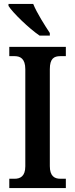

<svg xmlns="http://www.w3.org/2000/svg" viewBox="-20 -951 379 971"><path d="M180 -771H232V-784C207 -822 166 -886 148 -931H23V-921C45 -886 127 -807 180 -771ZM27 0H313V-47H285C255 -47 232 -61 232 -111V-601C232 -655 253 -667 285 -667H313V-714H27V-667H54C82 -667 108 -655 108 -601V-110C108 -59 82 -47 54 -47H27Z"/></svg>

Font: Noto Serif Sinhala Condensed SemiBold
Style: Regular
Weight: 600
Width: 3
Designer: Jelle Bosma - Monotype Design Team
Foundry: Monotype Imaging Inc.
Version: Version 2.007